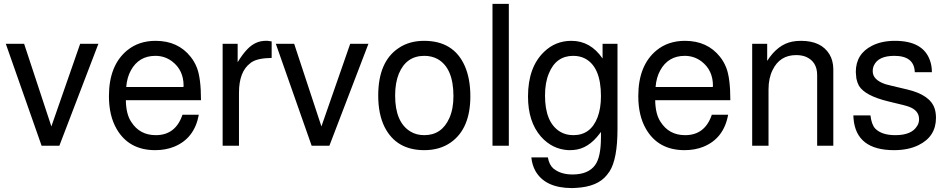

<svg xmlns="http://www.w3.org/2000/svg" viewBox="-20 -749 4873 987"><path d="M285.2 0H193.8L9.8 -523.9H104L244.1 -99.1L392.1 -523.9H485.8Z M1013.2 -233.9H627Q627.9 -162.1 654.8 -122.1Q698.2 -54.2 780.8 -54.2Q882.8 -54.2 918 -159.2H1002Q980 -38.1 876 4.9Q832 22.9 777.8 22.9Q642.1 22.9 579.1 -86.9Q540 -154.8 540 -254.9Q540 -413.1 633.8 -490.2Q693.8 -539.1 779.8 -539.1Q895 -539.1 960 -457Q980 -432.1 992.2 -400.9Q1013.2 -347.2 1013.2 -233.9ZM628.9 -301.8H922.9L923.8 -308.1Q923.8 -388.2 865.2 -433.1Q827.1 -461.9 778.8 -461.9Q693.8 -461.9 652.8 -387.2Q632.8 -351.1 628.9 -301.8Z M1124.5 -523.9H1201.7V-429.2Q1226.6 -470.2 1250.5 -495.1Q1292.5 -539.1 1344.7 -539.1H1355.5L1376.5 -536.1V-451.2Q1304.7 -450.2 1273.4 -429.2Q1271.5 -428.2 1269.5 -426.8L1267.6 -424.8Q1208.5 -381.8 1208.5 -272V0H1124.5Z M1673.3 0H1582L1397.9 -523.9H1492.2L1632.3 -99.1L1780.3 -523.9H1874Z M2160.2 -539.1Q2312 -539.1 2369.1 -410.2Q2397.9 -345.2 2397.9 -253.9Q2397.9 -86.9 2296.4 -16.1Q2240.2 22.9 2161.1 22.9Q2017.1 22.9 1957 -96.2Q1924.3 -162.1 1924.3 -257.8Q1924.3 -432.1 2029.3 -502Q2084 -539.1 2160.2 -539.1ZM2161.1 -461.9Q2068.4 -461.9 2030.3 -370.1Q2011.2 -323.2 2011.2 -257.8Q2011.2 -121.1 2089.4 -73.2Q2120.1 -54.2 2161.1 -54.2Q2251 -54.2 2290 -142.1Q2311 -189 2311 -254.9Q2311 -399.9 2229 -445.8Q2199.2 -461.9 2161.1 -461.9Z M2595.7 -729V0H2511.7V-729Z M3077.6 -523.9H3154.3V-85.9Q3154.3 67.9 3113.8 131.8L3099.6 150.9Q3051.8 210.9 2942.4 216.8Q2931.6 217.8 2920.4 217.8Q2782.7 217.8 2732.4 129.9Q2715.3 99.1 2711.4 60.1H2796.4Q2802.7 98.1 2825.7 118.2L2828.6 120.1Q2864.7 147.9 2923.3 147.9Q3004.4 147.9 3039.6 99.1Q3069.3 58.1 3069.3 -43.9V-70.8L3062.5 -62Q3004.4 16.1 2928.7 22Q2919.4 22.9 2910.6 22.9H2901.4Q2818.4 18.1 2760.7 -46.9Q2694.3 -123 2694.3 -252.9Q2694.3 -403.8 2777.3 -482.9Q2835.4 -539.1 2917.5 -539.1Q3015.6 -539.1 3077.6 -448.2ZM2926.8 -461.9Q2838.4 -461.9 2801.8 -372.1Q2781.7 -325.2 2781.7 -257.8Q2781.7 -119.1 2859.4 -71.8Q2888.7 -54.2 2927.7 -54.2Q3016.6 -54.2 3051.8 -146Q3069.3 -191.9 3069.3 -254.9Q3069.3 -404.8 2987.3 -448.2Q2960.4 -461.9 2926.8 -461.9Z M3734.4 -233.9H3348.1Q3349.1 -162.1 3376 -122.1Q3419.4 -54.2 3502 -54.2Q3604 -54.2 3639.2 -159.2H3723.1Q3701.2 -38.1 3597.2 4.9Q3553.2 22.9 3499 22.9Q3363.3 22.9 3300.3 -86.9Q3261.2 -154.8 3261.2 -254.9Q3261.2 -413.1 3355 -490.2Q3415 -539.1 3501 -539.1Q3616.2 -539.1 3681.2 -457Q3701.2 -432.1 3713.4 -400.9Q3734.4 -347.2 3734.4 -233.9ZM3350.1 -301.8H3644L3645 -308.1Q3645 -388.2 3586.4 -433.1Q3548.3 -461.9 3500 -461.9Q3415 -461.9 3374 -387.2Q3354 -351.1 3350.1 -301.8Z M3846.7 -523.9H3923.8V-436Q3978 -521 4053.7 -535.2Q4073.7 -539.1 4097.7 -539.1Q4201.7 -539.1 4243.7 -470.2Q4262.7 -439 4263.7 -396V0H4180.7V-362.8Q4180.7 -432.1 4123 -457Q4101.1 -465.8 4072.8 -465.8Q3988.8 -465.8 3951.7 -389.2Q3930.7 -347.2 3930.7 -289.1V0H3846.7Z M4770.5 -377.9H4682.6Q4679.7 -461.9 4577.6 -461.9Q4495.6 -461.9 4472.7 -413.1Q4466.3 -399.9 4466.3 -382.8Q4466.3 -337.9 4532.7 -315.9L4563.5 -308.1L4643.6 -289.1Q4761.7 -261.2 4784.7 -190.9Q4791.5 -169.9 4791.5 -143.1Q4791.5 -46.9 4701.7 -2.9Q4649.4 22.9 4575.7 22.9Q4381.3 22.9 4367.7 -139.2L4366.7 -155.8H4454.6Q4460.4 -108.9 4478.5 -88.9Q4511.7 -54.2 4582.5 -54.2Q4666.5 -54.2 4694.3 -101.1Q4704.6 -116.2 4704.6 -136.2Q4704.6 -182.1 4650.4 -201.2Q4641.6 -204.1 4631.3 -207H4630.4L4623.5 -209L4545.4 -228Q4426.8 -256.8 4395.5 -308.1Q4386.7 -324.2 4382.3 -345.2L4379.4 -378.9Q4379.4 -472.2 4463.4 -514.2Q4512.7 -539.1 4580.6 -539.1Q4725.6 -539.1 4760.7 -438Q4770.5 -411.1 4770.5 -377.9Z"/></svg>

Font: SolaimanLipiNormal
Style: Normal
Weight: 400
Designer: Solaiman Karim
Version: Version 1.6.1 ; ttfautohint (v1.5.65-e2d9)